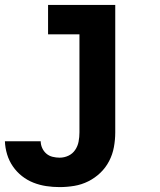

<svg xmlns="http://www.w3.org/2000/svg" viewBox="-34 -550 654 783"><path d="M209 213Q182 213 155 209Q128 205 102.5 195Q77 185 55.5 168Q34 151 18.5 128.5Q3 106 -5 79.5Q-13 53 -14 26H132Q132 40 138 53.5Q144 67 155 76.5Q166 86 180.5 89.5Q195 93 209 93Q228 93 245 85Q262 77 272.5 61.5Q283 46 286.5 27.5Q290 9 290 -10V-410H162V-530H436V-10Q436 20 430.5 50Q425 80 411 107Q397 134 375 155Q353 176 326 189.5Q299 203 269 208Q239 213 209 213Z"/></svg>

Font: Iosevka Slab Heavy Extended
Style: Regular
Weight: 900
Width: 7
Monospace: yes
Designer: Belleve Invis
Foundry: Belleve Invis
Version: Version 11.1.0; ttfautohint (v1.8.3)